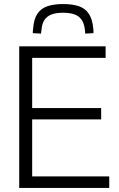

<svg xmlns="http://www.w3.org/2000/svg" viewBox="-20 -929 586 949"><path d="M75 0V-700H502V-643H139V-395H480V-339H139V-57H520V0ZM292 -909Q337 -909 369 -898.5Q401 -888 419 -861Q437 -834 441 -788Q442 -783 442 -777Q442 -771 442 -765L401 -763Q401 -767 400.5 -771.5Q400 -776 400 -779Q397 -810 384.5 -829.5Q372 -849 349 -857.5Q326 -866 292 -866Q257 -866 234.5 -857.5Q212 -849 199.5 -830Q187 -811 185 -780Q184 -776 183.5 -771.5Q183 -767 183 -763L142 -765Q142 -771 142.5 -777.5Q143 -784 144 -789Q147 -834 164.5 -860.5Q182 -887 213.5 -898Q245 -909 292 -909Z"/></svg>

Font: Georama ExtraCondensed Thin Light
Style: Regular
Weight: 300
Version: Version 1.001